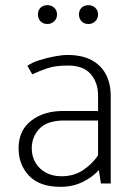

<svg xmlns="http://www.w3.org/2000/svg" viewBox="-20 -711 515 744"><path d="M103 -136Q103 -181 133 -212.5Q163 -244 229 -244H360V-109Q337 -75 301.5 -51.5Q266 -28 219 -28Q183 -28 157 -42.5Q131 -57 117 -81.5Q103 -106 103 -136ZM105 -423Q135 -437 165 -447Q195 -457 244 -457Q303 -457 331.5 -424Q360 -391 360 -341V-281H225Q149 -281 100.5 -243Q52 -205 52 -136Q52 -73 92.5 -30Q133 13 215 13Q261 13 299.5 -5.5Q338 -24 363 -52L371 0H409V-340Q409 -388 390 -423.5Q371 -459 334 -478.5Q297 -498 241 -498Q221 -498 191.5 -492.5Q162 -487 133.5 -478Q105 -469 86 -456ZM164 -618Q179 -618 190 -628.5Q201 -639 201 -655Q201 -671 190 -681Q179 -691 164 -691Q147 -691 137 -681Q127 -671 127 -655Q127 -639 137 -628.5Q147 -618 164 -618ZM323 -618Q338 -618 349 -628.5Q360 -639 360 -655Q360 -671 349 -681Q338 -691 323 -691Q306 -691 296 -681Q286 -671 286 -655Q286 -639 296 -628.5Q306 -618 323 -618Z"/></svg>

Font: Catamaran Thin
Style: Regular
Weight: 100
Designer: Pria Ravichandran
Version: Version 2.000